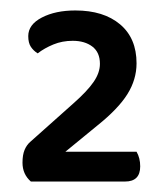

<svg xmlns="http://www.w3.org/2000/svg" viewBox="-20 -718 317 367"><path d="M124 -698Q178 -698 209.5 -671.5Q241 -645 241 -597Q241 -566 223.5 -538Q206 -510 166 -478L105 -428H241Q248 -416 248 -400Q248 -371 219 -371H39Q23 -385 23 -407Q23 -422 27 -431.5Q31 -441 38 -447L121 -521Q147 -544 159 -561.5Q171 -579 171 -596Q171 -618 156.5 -629Q142 -640 119 -640Q99 -640 82 -633Q65 -626 52 -616Q44 -621 39 -628.5Q34 -636 34 -649Q34 -671 60 -684.5Q86 -698 124 -698Z"/></svg>

Font: Baloo Tammudu 2 Medium
Style: Regular
Weight: 500
Designer: Maithili Shingre, Omkar Shende and Ek Type
Foundry: Ek Type
Version: Version 1.640;hotconv 1.0.111;makeotfexe 2.5.65597; ttfautoh